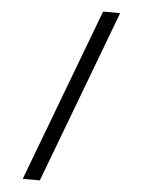

<svg xmlns="http://www.w3.org/2000/svg" viewBox="-58 -756 717 962"><g transform="rotate(5 300.0 -275.0)"><path d="M93 160 421 -710H507L179 160Z"/></g></svg>

Font: SauceCodePro Nerd Font Mono
Style: Regular
Weight: 500
Monospace: yes
Designer: Paul D. Hunt, Teo Tuominen
Foundry: Adobe Systems Incorporated
Version: Version 2.030;PS 1.000;hotconv 16.6.51;makeotf.lib2.5.65220;